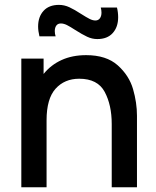

<svg xmlns="http://www.w3.org/2000/svg" viewBox="-20 -786 655 806"><path d="M145.5 -633.5Q140 -656.5 140 -674.5Q140 -715.5 162.8 -740.5Q185.5 -765.5 227.5 -765.5Q250 -765.5 271.5 -755.5Q293 -745.5 320.5 -727.5Q342.5 -713.5 355.8 -706.8Q369 -700 380.5 -700Q392.5 -700 399.2 -709Q406 -718 406 -733Q406 -743.5 403 -754.5H471Q476 -734.5 476 -713.5Q476 -672.5 453.2 -647.2Q430.5 -622 388.5 -622Q366.5 -622 345.8 -631.8Q325 -641.5 296 -660Q274.5 -674 261 -680.8Q247.5 -687.5 235.5 -687.5Q223 -687.5 216.5 -678.8Q210 -670 210 -655.5Q210 -644 213.5 -633.5ZM555 -300V0H449V-265.5Q449 -345 419.5 -400.2Q390 -455.5 312.5 -455.5Q251 -455.5 213.2 -413.5Q175.5 -371.5 175.5 -281V0H69.5V-540H163V-475.5Q193.5 -513.5 238.5 -534Q283.5 -554.5 341.5 -554.5Q426.5 -554.5 474.2 -511.8Q522 -469 538.5 -412Q555 -355 555 -300Z"/></svg>

Font: Hauora SemiBold
Style: Regular
Weight: 600
Designer: Wayne Shih
Foundry: WCYS
Version: Version 1.001